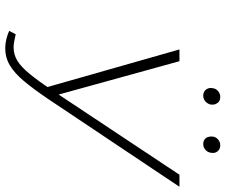

<svg xmlns="http://www.w3.org/2000/svg" viewBox="-84 -770 862 734"><g transform="rotate(90 347.0 -403.0)"><path d="M164 8Q148 8 131 4Q114 0 98 -7L111 -32Q128 -28 139.5 -26Q151 -24 161 -24Q189 -24 212.5 -38.5Q236 -53 263 -86Q290 -119 326 -173L648 -658H694L357 -154Q319 -98 289 -62.5Q259 -27 229.5 -9.5Q200 8 164 8ZM316 -142 169 -658H214L349 -169ZM346 -749Q336 -749 329 -753.5Q322 -758 318.5 -766.5Q315 -775 317 -784Q318 -797 328 -805.5Q338 -814 350 -814Q361 -814 367.5 -809.5Q374 -805 377.5 -797Q381 -789 380 -779Q378 -767 368.5 -758Q359 -749 346 -749ZM531 -749Q521 -749 514 -753.5Q507 -758 504 -766.5Q501 -775 502 -784Q503 -797 513 -805.5Q523 -814 535 -814Q545 -814 552 -809.5Q559 -805 562.5 -797Q566 -789 564 -779Q563 -767 553.5 -758Q544 -749 531 -749Z"/></g></svg>

Font: Ysabeau Infant ExtraLight
Style: Italic
Weight: 250
Italic angle: -12°
Designer: Christian Thalmann (Catharsis Fonts)
Version: Version 2.001;gftools[0.9.30]; featfreeze: ss01,ss02,lnum